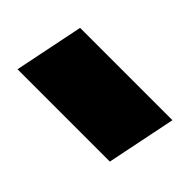

<svg xmlns="http://www.w3.org/2000/svg" viewBox="-34 -466 397 397"><g transform="rotate(45 164.5 -268.0)"><path d="M11 -192H281L312 -344H42Z"/></g></svg>

Font: Noto Sans Black
Style: Italic
Weight: 900
Italic angle: -12°
Designer: Monotype Design Team
Foundry: Monotype Imaging Inc.
Version: Version 2.013